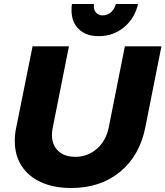

<svg xmlns="http://www.w3.org/2000/svg" viewBox="-20 -933 828 961"><path d="M707 -294Q679 -154 581 -73Q483 8 336 8Q250 8 186.5 -20.5Q123 -49 88.5 -102Q54 -155 54 -227Q54 -262 61 -294L143 -701H325L244 -294Q240 -277 240 -258Q240 -207 271.5 -177.5Q303 -148 357 -148Q418 -148 464 -187.5Q510 -227 524 -294L605 -701H788ZM494 -856Q517 -856 535 -871.5Q553 -887 560 -913H671Q654 -840 600 -796Q546 -752 474 -752Q411 -752 374.5 -787Q338 -822 338 -882Q338 -902 340 -913H450Q447 -888 459 -872Q471 -856 494 -856Z"/></svg>

Font: Gontserrat
Style: Bold Italic
Weight: 700
Italic angle: -11.3°
Designer: Julieta Ulanovsky
Foundry: Julieta Ulanovsky
Version: Version 6.001